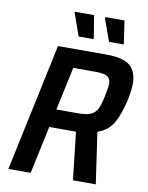

<svg xmlns="http://www.w3.org/2000/svg" viewBox="-95 -951 785 1019"><g transform="rotate(10 297.0 -441.5)"><path d="M168 -688H429Q521 -688 557.5 -656Q594 -624 594 -559Q594 -525 582 -468Q563 -386 536 -341Q509 -296 453 -276L493 0H370L341 -257H309H197L142 0H22ZM460 -471Q470 -518 470 -538Q470 -565 452 -576.5Q434 -588 388 -588H268L218 -355H336Q381 -355 404.5 -366Q428 -377 439 -400Q450 -423 460 -471ZM346 -757H267L224 -879L226 -883H328L348 -762ZM508 -757H431L387 -879L389 -883H492L510 -762Z"/></g></svg>

Font: Saira Semi Condensed Medium
Style: Italic
Weight: 500
Width: 4
Italic angle: -12°
Designer: Hector Gatti with collaboration of the Omnibus-Type team
Foundry: Omnibus-Type
Version: Version 1.001; ttfautohint (v1.8)